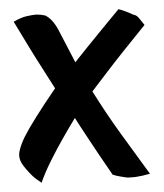

<svg xmlns="http://www.w3.org/2000/svg" viewBox="-20 -475 356 417"><path d="M180.7 -276.4Q210 -229.5 241.7 -185.5Q273.4 -141.6 305.7 -97.7Q289.1 -92.8 275.4 -90.8Q268.6 -89.8 263.7 -89.8Q258.8 -88.9 252.9 -89.8Q248 -90.8 240.7 -91.8Q233.4 -92.8 224.6 -95.7Q209 -118.2 194.3 -140.1Q179.7 -162.1 168 -179.7Q154.3 -200.2 142.6 -218.8Q128.9 -196.3 115.2 -171.9Q103.5 -151.4 90.8 -126Q78.1 -100.6 70.3 -78.1Q56.6 -86.9 48.8 -94.7Q41 -102.5 36.1 -108.4Q30.3 -115.2 27.3 -120.1Q19.5 -132.8 22.5 -147Q25.4 -161.1 34.2 -178.7Q42 -194.3 59.1 -221.7Q76.2 -249 99.6 -283.2Q86.9 -302.7 72.3 -326.2Q59.6 -345.7 43.5 -372.1Q27.3 -398.4 9.8 -427.7Q24.4 -436.5 36.6 -439.5Q48.8 -442.4 58.6 -443.4Q69.3 -443.4 78.1 -441.4Q94.7 -433.6 107.9 -408.2Q121.1 -382.8 143.6 -339.8Q156.2 -355.5 170.9 -374Q183.6 -389.6 200.7 -410.6Q217.8 -431.6 237.3 -455.1Q245.1 -453.1 251.5 -450.7Q257.8 -448.2 262.7 -446.3Q267.6 -443.4 272.5 -442.4Q276.4 -441.4 280.3 -437.5Q286.1 -430.7 293.9 -420.9Q268.6 -389.6 247.6 -363.3Q226.6 -336.9 211.9 -317.4Q194.3 -293.9 180.7 -276.4Z"/></svg>

Font: Rancho
Style: Regular
Weight: 400
Designer: Font Diner, Inc
Foundry: Font Diner, Inc
Version: Version 1.000